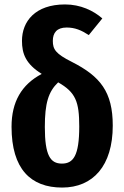

<svg xmlns="http://www.w3.org/2000/svg" viewBox="-20 -829 560 865"><path d="M304 -550C230 -587 218 -607 218 -645C218 -681 236 -705 280 -705C318 -705 346 -693 380 -671L441 -746C401 -781 343 -809 273 -809C138 -809 79 -732 79 -645C79 -587 96 -541 168 -496C77 -448 32 -370 32 -258C32 -67 119 16 260 16C399 16 488 -82 488 -263C488 -415 432 -485 304 -550ZM259 -92C207 -92 182 -128 182 -257C182 -364 198 -416 242 -458C321 -413 337 -371 337 -259C337 -127 310 -92 259 -92Z"/></svg>

Font: Glow Sans TC Compressed
Style: Bold
Weight: 700
Width: 2
Designer: Ryoko NISHIZUKA (kana, bopomofo & ideographs); Paul D. Hunt (Latin, Greek & Cyrillic); Sandoll Communications, Soo-young
Version: Version 0.93